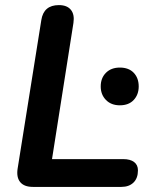

<svg xmlns="http://www.w3.org/2000/svg" viewBox="-20 -733 602 753"><path d="M456 0H109Q75 0 59.5 -18.5Q44 -37 49 -71L142 -654Q151 -713 211 -713Q243 -713 258 -694.5Q273 -676 268 -643L184 -109H463Q491 -109 506 -97.5Q521 -86 521 -65Q521 -34 503.5 -17Q486 0 456 0ZM450 -320Q416 -320 395.5 -341Q375 -362 375 -394Q375 -427 395.5 -447.5Q416 -468 450 -468Q485 -468 504.5 -447.5Q524 -427 524 -394Q524 -362 504.5 -341Q485 -320 450 -320Z"/></svg>

Font: Nunito Variable Extra Light
Style: Italic
Weight: 200
Italic angle: -9°
Designer: Vernon Adams
Foundry: Vernon Adams
Version: Version 3.602